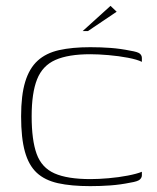

<svg xmlns="http://www.w3.org/2000/svg" viewBox="-20 -627 535 655"><path d="M52 -230Q52 -302 66 -348Q80 -394 108.5 -420Q137 -446 181.5 -456Q226 -466 288 -466Q324 -466 357.5 -463.5Q391 -461 425 -454Q450 -450 457 -444Q464 -438 464 -429V-416Q448 -424 416.5 -430Q385 -436 350 -439Q315 -442 288 -442Q213 -442 169 -422.5Q125 -403 106.5 -356.5Q88 -310 88 -230Q88 -149 105 -102Q122 -55 166 -35.5Q210 -16 289 -16Q316 -16 350.5 -19Q385 -22 416 -28Q447 -34 464 -41V-29Q464 -21 457 -14.5Q450 -8 425 -4Q391 3 357 5.5Q323 8 288 8Q223 8 178 -2Q133 -12 105.5 -37.5Q78 -63 65 -109.5Q52 -156 52 -230ZM262 -521 357 -607 378 -587 280 -521Z"/></svg>

Font: Genos Thin ExtraLight
Style: Regular
Weight: 250
Version: Version 1.010